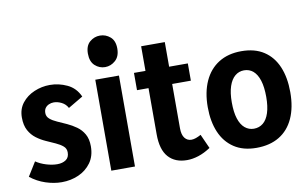

<svg xmlns="http://www.w3.org/2000/svg" viewBox="-84 -999 1896 1183"><g transform="rotate(-10 864.5 -407.5)"><path d="M214 17Q165 17 113.5 0Q62 -17 19 -51L73 -138Q101 -119 137.5 -108Q174 -97 206 -97Q238 -97 259.5 -111.5Q281 -126 281 -158Q281 -182 263.5 -197Q246 -212 218.5 -224.5Q191 -237 160.5 -250.5Q130 -264 102.5 -284.5Q75 -305 57.5 -337Q40 -369 40 -418Q40 -471 69.5 -508.5Q99 -546 146 -566Q193 -586 244 -586Q300 -586 352 -561.5Q404 -537 429 -481L336 -426Q323 -451 298 -463.5Q273 -476 249 -476Q233 -476 218.5 -469.5Q204 -463 195.5 -451Q187 -439 187 -420Q187 -398 204.5 -383Q222 -368 249.5 -356Q277 -344 307.5 -330Q338 -316 365.5 -296.5Q393 -277 410.5 -246.5Q428 -216 428 -170Q428 -109 398 -67.5Q368 -26 319.5 -4.5Q271 17 214 17Z M526 0V-569H674V0ZM600 -635Q564 -635 536.5 -660Q509 -685 509 -735Q509 -784 537 -808Q565 -832 601 -832Q637 -832 665 -808Q693 -784 693 -735Q693 -686 664.5 -660.5Q636 -635 600 -635Z M998 17Q923 17 881.5 -29.5Q840 -76 840 -172V-723H988V-184Q988 -143 1004 -122.5Q1020 -102 1046 -102Q1059 -102 1074.5 -107.5Q1090 -113 1106 -122L1146 -33Q1107 -7 1069.5 5Q1032 17 998 17ZM768 -461V-569H1105V-461Z M1545 -282Q1545 -344 1532 -385Q1519 -426 1495 -446.5Q1471 -467 1438 -467Q1406 -467 1381.5 -446.5Q1357 -426 1343.5 -385.5Q1330 -345 1330 -285Q1330 -224 1343 -183.5Q1356 -143 1380.5 -122.5Q1405 -102 1437 -102Q1470 -102 1494.5 -122Q1519 -142 1532 -182.5Q1545 -223 1545 -282ZM1696 -285Q1696 -190 1665 -122Q1634 -54 1575 -18.5Q1516 17 1432 17Q1349 17 1292.5 -20.5Q1236 -58 1207.5 -125Q1179 -192 1179 -282Q1179 -375 1210 -443.5Q1241 -512 1300 -549Q1359 -586 1442 -586Q1526 -586 1582.5 -549Q1639 -512 1667.5 -444.5Q1696 -377 1696 -285Z"/></g></svg>

Font: Yaldevi ExtraLight
Style: Regular
Weight: 200
Designer: Sol Matas, Rajitha Manaperi, Kosala Senevirathne
Foundry: Mooniak
Version: Version 1.100